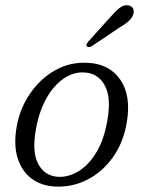

<svg xmlns="http://www.w3.org/2000/svg" viewBox="-20 -702 541 732"><path d="M315.5 -462.5Q397 -458.5 438.8 -398Q480.5 -337.5 463.5 -236Q450.5 -158 409.8 -101.5Q369 -45 311 -16Q253 13 187.5 9Q136 6 99.2 -22Q62.5 -50 47 -100Q31.5 -150 43.5 -219Q56 -289 95 -345.8Q134 -402.5 191 -434.5Q248 -466.5 315.5 -462.5ZM199.5 -28Q239.5 -25.5 278 -48.2Q316.5 -71 346.2 -119.2Q376 -167.5 389 -241Q405 -328.5 380 -375.2Q355 -422 304.5 -425.5Q262.5 -429 224.2 -403.5Q186 -378 158 -329Q130 -280 117.5 -212.5Q101 -123.5 125.2 -77.8Q149.5 -32 199.5 -28ZM399.5 -635.5Q419.5 -658.5 435.5 -671.5Q451.5 -684.5 469 -681.5Q483 -679.5 487.8 -668.5Q492.5 -657.5 487 -644.5Q481.5 -630.5 468 -619.2Q454.5 -608 435 -596.5L329 -525.5Q324.5 -523 319.2 -522.5Q314 -522 311.5 -525.5Q308 -529 310.5 -534Q313 -539 317 -544Z"/></svg>

Font: Fraunces 9pt S050 Light
Style: Italic
Weight: 300
Italic angle: -16°
Version: Version 1.000; ttfautohint (v1.8.3)